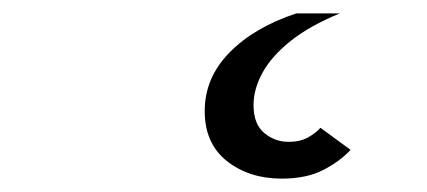

<svg xmlns="http://www.w3.org/2000/svg" viewBox="-20 -20 639 287"><path d="M401 247Q352.5 247 319.2 220.8Q286 194.5 286 146Q286 96.5 322.8 58.8Q359.5 21 423 0H488Q443 18.5 414.5 41.2Q386 64 372.5 88.5Q359 113 359 137Q359 165.5 375 178.8Q391 192 411 192Q429 192 440.8 185.2Q452.5 178.5 459 171L504 204Q489 220.5 463.8 233.8Q438.5 247 401 247Z"/></svg>

Font: Undotted
Style: Regular
Weight: 400
Designer: Delve Withrington, Dave Bailey, Thomas Jockin
Foundry: Delve Fonts LLC
Version: Version 4.000